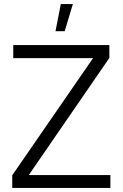

<svg xmlns="http://www.w3.org/2000/svg" viewBox="-20 -921 601 941"><path d="M521 0H40V-62L436 -636H45V-700H516V-637L121 -63H521ZM252 -768H297L337 -901H278Z"/></svg>

Font: Kulim Park Light
Style: Regular
Weight: 300
Designer: Noponies / Dale Sattler
Foundry: Noponies
Version: Version 1.000; ttfautohint (v1.8.3)